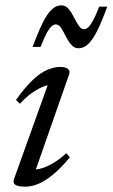

<svg xmlns="http://www.w3.org/2000/svg" viewBox="-20 -690 422 720"><path d="M32.5 -18.5 163.5 -383.5 178 -372.5Q162 -373 141.2 -364.8Q120.5 -356.5 98 -340.2Q75.5 -324 55 -301L40 -315Q75 -364.5 104 -391.2Q133 -418 158.2 -428.5Q183.5 -439 206 -439Q225.5 -439 234.8 -431.5Q244 -424 239 -410.5L108 -36L99.5 -55Q116 -52.5 137 -59Q158 -65.5 181.8 -79.8Q205.5 -94 228.5 -115.5L242 -100Q207 -58 177.2 -34Q147.5 -10 122.5 0Q97.5 10 75 10Q47 10 37.2 2.8Q27.5 -4.5 32.5 -18.5ZM382 -665Q362 -609.5 344.8 -575Q327.5 -540.5 310.8 -524.8Q294 -509 274.5 -509Q258.5 -509 247 -522.5Q235.5 -536 226.8 -553.8Q218 -571.5 209.2 -585Q200.5 -598.5 189 -598.5Q182 -598.5 174 -592Q166 -585.5 156 -567.5Q146 -549.5 132 -514H102Q123 -570 140 -604.2Q157 -638.5 173.8 -654.2Q190.5 -670 210 -670Q226 -670 237.2 -656.5Q248.5 -643 257.2 -625.2Q266 -607.5 275 -594Q284 -580.5 295 -580.5Q302.5 -580.5 310.2 -587Q318 -593.5 328.2 -611.8Q338.5 -630 352 -665Z"/></svg>

Font: Newsreader 20pt
Style: Italic
Weight: 400
Italic angle: -17°
Version: Version 1.003